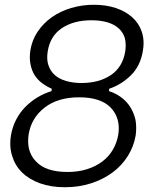

<svg xmlns="http://www.w3.org/2000/svg" viewBox="-20 -768 669 805"><path d="M252 17Q193 17 147.5 0.5Q102 -16 72.5 -45Q43 -74 31 -114Q23 -139 23 -166Q23 -183 26 -201Q32 -236 47.5 -266Q63 -296 86 -319.5Q109 -343 137.5 -360Q166 -377 196 -386L197 -396Q176 -405 157 -419Q138 -433 125.5 -452.5Q113 -472 108 -498Q105 -512 105 -527Q105 -540 107 -555Q114 -600 138 -635.5Q162 -671 197.5 -696Q233 -721 278.5 -734.5Q324 -748 374 -748Q424 -748 465 -734.5Q506 -721 534 -696Q562 -671 574 -636Q582 -613 582 -587Q582 -572 579 -555Q569 -492 529 -452.5Q489 -413 438 -396L437 -386Q465 -377 488 -360Q511 -343 526 -319.5Q541 -296 548 -266Q551 -250 551 -232Q551 -217 549 -201Q541 -154 516 -114Q491 -74 452 -45Q413 -16 362 0.5Q311 17 252 17ZM263 -47Q308 -47 344.5 -58.5Q381 -70 408.5 -90.5Q436 -111 453 -140Q470 -169 476 -204Q478 -217 478 -230Q478 -281 444 -317Q402 -360 312 -360Q222 -360 166.5 -316.5Q111 -273 100 -204Q98 -189 98 -176Q98 -125 131 -91Q172 -47 263 -47ZM322 -420Q395 -420 444.5 -453Q494 -486 505 -552Q507 -566 507 -578Q507 -595 503 -610Q495 -634 476 -650.5Q457 -667 428.5 -675Q400 -683 363 -683Q289 -683 239.5 -650Q190 -617 180 -552Q178 -539 178 -528Q178 -510 183 -495Q191 -470 209.5 -453.5Q228 -437 257 -428.5Q286 -420 322 -420Z"/></svg>

Font: Sora Light
Style: Italic
Weight: 300
Designer: Jonathan Barnbrook, Juli√°n Moncada
Version: Version 1.000